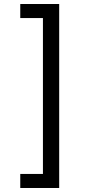

<svg xmlns="http://www.w3.org/2000/svg" viewBox="-20 -802 455 957"><path d="M81 65H194V-712H81V-782H275V135H81Z"/></svg>

Font: malayalam25
Style: Book
Weight: 400
Designer: Jelle Bosma - Monotype Design Team
Foundry: Monotype Imaging Inc.
Version: Version 2.003